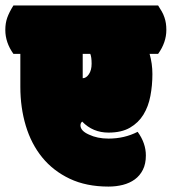

<svg xmlns="http://www.w3.org/2000/svg" viewBox="-62 -670 631 705"><path d="M241.7 -472.2V-382.8Q254.4 -382.8 264.4 -397.5Q274.4 -412.1 274.4 -436Q274.4 -460.4 269.5 -472.2ZM336.4 -161.1Q395 -161.1 443.4 -186Q473.6 -144.5 473.6 -99.1Q473.6 -68.4 462.6 -46.6Q451.7 -24.9 432.9 -11.2Q414.1 2.4 389.2 8.8Q364.3 15.1 336.4 15.1Q254.9 15.1 194.1 -13.7Q133.3 -42.5 93 -92Q52.7 -141.6 32.7 -208.3Q12.7 -274.9 12.7 -351.1V-472.2H-12.7Q-42.5 -513.7 -42.5 -560.1Q-42.5 -585 -35.4 -605Q-28.3 -625 -12.7 -649.9H518.6Q526.4 -638.2 532.2 -627.7Q538.1 -617.2 541.7 -606.4Q545.4 -595.7 547.1 -584.5Q548.8 -573.2 548.8 -560.1Q548.8 -514.2 518.6 -472.2H487.3Q497.6 -436.5 497.6 -397.9Q497.6 -356.4 490.2 -317.6Q482.9 -278.8 464.6 -249Q446.3 -219.2 415.3 -201.2Q384.3 -183.1 336.4 -183.1Q278.8 -183.1 239.7 -223.6Q233.4 -217.8 233.4 -210Q233.4 -189.5 264.6 -175.8Q295.4 -161.1 336.4 -161.1Z"/></svg>

Font: Modak sl
Style: Regular
Weight: 400
Designer: Sarang Kulkarni, Maithili Shingre, Noopur Datye
Foundry: Ek Type
Version: Version 1.036;PS Version 1.000;hotconv 1.0.79;makeotf.lib2.5